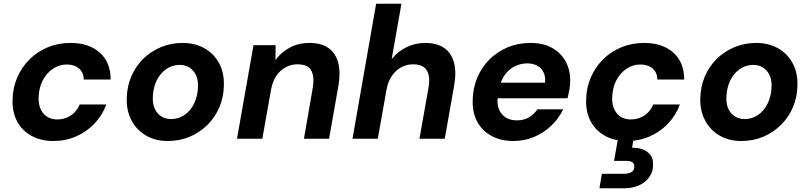

<svg xmlns="http://www.w3.org/2000/svg" viewBox="-20 -740 4321 1024"><path d="M265 12Q198 12 148 -15.5Q98 -43 71.5 -92.5Q45 -142 47 -207Q48 -271 71.5 -326Q95 -381 137 -423Q179 -465 235 -488Q291 -511 357 -511Q454 -511 512 -459.5Q570 -408 570 -316H427Q426 -354 401 -375Q376 -396 336 -396Q295 -396 261 -372.5Q227 -349 207 -309.5Q187 -270 186 -219Q185 -193 192 -171Q199 -149 212 -134Q225 -119 243.5 -111Q262 -103 285 -103Q312 -103 335.5 -112.5Q359 -122 377 -140Q395 -158 405 -183H547Q526 -125 484 -81Q442 -37 386 -12.5Q330 12 265 12Z M874 12Q808 12 758 -17.5Q708 -47 681 -98.5Q654 -150 656 -215Q657 -278 680 -332Q703 -386 743.5 -426Q784 -466 838 -488.5Q892 -511 954 -511Q1020 -511 1070.5 -482.5Q1121 -454 1148.5 -403Q1176 -352 1174 -285Q1173 -222 1150 -168Q1127 -114 1086 -73.5Q1045 -33 991 -10.5Q937 12 874 12ZM892 -105Q933 -105 965 -127.5Q997 -150 1016 -189.5Q1035 -229 1036 -280Q1037 -317 1024 -342Q1011 -367 989 -380.5Q967 -394 938 -394Q899 -394 866.5 -371.5Q834 -349 815 -309.5Q796 -270 795 -219Q794 -183 806.5 -157.5Q819 -132 841.5 -118.5Q864 -105 892 -105Z M1244 0 1332 -499H1450L1449 -420Q1479 -461 1525.5 -486Q1572 -511 1630 -511Q1695 -511 1733 -483Q1771 -455 1784 -404Q1797 -353 1785 -283L1735 0H1601L1648 -271Q1658 -331 1640 -364Q1622 -397 1566 -397Q1533 -397 1504 -381.5Q1475 -366 1454.5 -336.5Q1434 -307 1426 -264L1379 0Z M1860 0 1986 -720H2121L2069 -425Q2100 -464 2146.5 -487.5Q2193 -511 2248 -511Q2310 -511 2348.5 -484.5Q2387 -458 2401 -407.5Q2415 -357 2402 -283L2352 0H2217L2265 -270Q2276 -331 2256.5 -364Q2237 -397 2183 -397Q2149 -397 2119.5 -381Q2090 -365 2069.5 -334.5Q2049 -304 2041 -260L1995 0Z M2718 12Q2651 12 2601.5 -15Q2552 -42 2525.5 -90.5Q2499 -139 2501 -206Q2502 -268 2524.5 -323.5Q2547 -379 2588.5 -421Q2630 -463 2686 -487Q2742 -511 2810 -511Q2877 -511 2924.5 -484.5Q2972 -458 2997 -412Q3022 -366 3021 -306Q3021 -283 3016.5 -259Q3012 -235 3007 -216H2597L2611 -299H2887Q2890 -332 2878.5 -355Q2867 -378 2844.5 -390Q2822 -402 2792 -402Q2758 -402 2726 -386.5Q2694 -371 2671.5 -339.5Q2649 -308 2641 -260L2636 -231Q2629 -193 2639 -163Q2649 -133 2674 -115.5Q2699 -98 2737 -98Q2774 -98 2801.5 -114.5Q2829 -131 2846 -157H2984Q2961 -109 2921 -70.5Q2881 -32 2829.5 -10Q2778 12 2718 12Z M3324 12Q3257 12 3207 -15.5Q3157 -43 3130.5 -92.5Q3104 -142 3106 -207Q3107 -271 3130.5 -326Q3154 -381 3196 -423Q3238 -465 3294 -488Q3350 -511 3416 -511Q3513 -511 3571 -459.5Q3629 -408 3629 -316H3486Q3485 -354 3460 -375Q3435 -396 3395 -396Q3354 -396 3320 -372.5Q3286 -349 3266 -309.5Q3246 -270 3245 -219Q3244 -193 3251 -171Q3258 -149 3271 -134Q3284 -119 3302.5 -111Q3321 -103 3344 -103Q3371 -103 3394.5 -112.5Q3418 -122 3436 -140Q3454 -158 3464 -183H3606Q3585 -125 3543 -81Q3501 -37 3445 -12.5Q3389 12 3324 12ZM3177 264 3190 187H3305Q3332 187 3347.5 178Q3363 169 3363 149Q3363 132 3352 125Q3341 118 3318 118H3255L3277 -7H3361L3351 48Q3382 47 3407.5 56.5Q3433 66 3448.5 86Q3464 106 3463 139Q3463 178 3442 206Q3421 234 3387 249Q3353 264 3313 264Z M3933 12Q3867 12 3817 -17.5Q3767 -47 3740 -98.5Q3713 -150 3715 -215Q3716 -278 3739 -332Q3762 -386 3802.5 -426Q3843 -466 3897 -488.5Q3951 -511 4013 -511Q4079 -511 4129.5 -482.5Q4180 -454 4207.5 -403Q4235 -352 4233 -285Q4232 -222 4209 -168Q4186 -114 4145 -73.5Q4104 -33 4050 -10.5Q3996 12 3933 12ZM3951 -105Q3992 -105 4024 -127.5Q4056 -150 4075 -189.5Q4094 -229 4095 -280Q4096 -317 4083 -342Q4070 -367 4048 -380.5Q4026 -394 3997 -394Q3958 -394 3925.5 -371.5Q3893 -349 3874 -309.5Q3855 -270 3854 -219Q3853 -183 3865.5 -157.5Q3878 -132 3900.5 -118.5Q3923 -105 3951 -105Z"/></svg>

Font: DM Sans 20pt
Style: Bold Italic
Weight: 700
Italic angle: -10°
Version: Version 4.004;gftools[0.9.30]